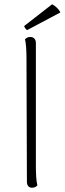

<svg xmlns="http://www.w3.org/2000/svg" viewBox="-20 -870 303 899"><path d="M263 -812C254 -829 239 -842 224 -850L93 -748C94 -743 101 -732 107 -729ZM130 9C143 9 151 3 155 -2C150 -21 148 -54 148 -94V-669C148 -687 137 -697 122 -697C109 -697 102 -691 97 -686C102 -667 104 -634 104 -594L106 -19C106 -1 115 9 130 9Z"/></svg>

Font: Arima Koshi ExtraLight
Style: Regular
Weight: 275
Designer: Joana Correia and Natanael Gama
Foundry: NDISCOVER
Version: Version 1.019;PS 001.019;hotconv 1.0.88;makeotf.lib2.5.64775